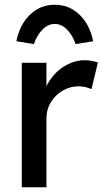

<svg xmlns="http://www.w3.org/2000/svg" viewBox="-20 -790 443 810"><path d="M311 -426Q278 -426 247 -409Q216 -392 196 -361Q176 -330 176 -290V0H72V-525H176V-360L166 -400Q177 -437 203 -468.5Q229 -500 264.5 -518Q300 -536 336 -536Q353 -536 368.5 -533Q384 -530 393 -526L366 -414Q355 -419 340.5 -422.5Q326 -426 311 -426ZM373 -616 299 -604Q287 -640 263.5 -664.5Q240 -689 211 -689Q182 -689 158.5 -664.5Q135 -640 123 -604L49 -616Q63 -686 106.5 -728Q150 -770 211 -770Q272 -770 315.5 -728Q359 -686 373 -616Z"/></svg>

Font: Lexend
Style: Regular
Weight: 400
Designer: Thomas Jockin
Foundry: Lexend
Version: Version 1.000